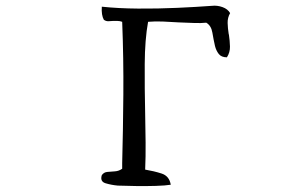

<svg xmlns="http://www.w3.org/2000/svg" viewBox="-20 -676 1040 660"><path d="M771 -631Q762 -615 762.5 -597Q763 -579 766 -560Q767 -557 767 -556Q770 -536 770.5 -516Q771 -496 760 -479Q741 -479 732 -490.5Q723 -502 719 -518Q714 -540 710 -564Q706 -588 689 -598Q671 -596 646.5 -597Q622 -598 595 -599Q567 -601 539.5 -602Q512 -603 489 -601Q478 -540 477.5 -456Q477 -372 479 -285Q480 -235 480.5 -186Q481 -137 479 -93Q509 -88 535.5 -79.5Q562 -71 567 -41Q549 -38 516 -37Q483 -36 447.5 -36.5Q412 -37 385 -38Q363 -40 343 -46Q323 -52 330 -74Q337 -84 349 -85Q361 -86 375 -87Q389 -88 400 -96Q400 -101 400 -106Q400 -111 400 -115Q403 -226 404 -350.5Q405 -475 400 -601Q392 -604 384 -604Q376 -604 368 -604Q360 -603 352 -603Q344 -603 337 -608Q328 -624 330 -653Q387 -647 454.5 -646.5Q522 -646 588.5 -649Q655 -652 709 -656Q727 -658 745 -651.5Q763 -645 771 -631Z"/></svg>

Font: Yuji Syuku
Style: Regular
Weight: 400
Designer: Kataoka Yuji
Foundry: Kinuta Font Factory
Version: Version 3.002